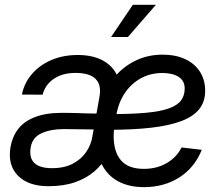

<svg xmlns="http://www.w3.org/2000/svg" viewBox="-20 -769 921 801"><path d="M182.1 7.8Q97.7 7.8 54.4 -36.6Q11.2 -81.1 23.9 -155.8Q31.2 -198.7 55.7 -230.7Q80.1 -262.7 125.7 -280.5Q171.4 -298.3 240.2 -298.3Q267.1 -298.3 290.5 -297.6Q314 -296.9 341.6 -295.9Q369.1 -294.9 407.2 -294.9L401.4 -228.5Q363.3 -228.5 322.5 -229.5Q281.7 -230.5 245.6 -230.5Q191.9 -230.5 153.3 -213.1Q114.7 -195.8 107.9 -153.3Q101.1 -110.4 123.5 -88.9Q146 -67.4 196.8 -67.4Q248.5 -67.4 283.9 -86.2Q319.3 -105 339.6 -135Q359.9 -165 365.2 -198.2L395 -365.2Q403.8 -414.6 378.9 -439.7Q354 -464.8 293.9 -464.8Q258.8 -464.8 230.7 -453.9Q202.6 -442.9 183.8 -422.6Q165 -402.3 157.7 -374L71.3 -374.5Q81.5 -423.8 113.8 -460.9Q146 -498 195.1 -518.8Q244.1 -539.6 304.2 -539.6Q365.7 -539.6 407.2 -517.6Q448.7 -495.6 467.3 -456.8Q485.8 -418 477.1 -366.2L436.5 -122.1L428.2 -121.6Q408.2 -84 374.5 -54.7Q340.8 -25.4 293.2 -8.8Q245.6 7.8 182.1 7.8ZM580.6 11.7Q517.1 11.7 471.7 -13.2Q426.3 -38.1 402.6 -87.6Q378.9 -137.2 378.9 -210.9Q378.9 -283.2 399.4 -343.3Q419.9 -403.3 457.8 -447.8Q495.6 -492.2 546.6 -516.6Q597.7 -541 658.2 -541Q711.9 -541 751.7 -522.7Q791.5 -504.4 813.7 -470.5Q835.9 -436.5 835.9 -389.6Q835.9 -345.2 811.5 -314.2Q787.1 -283.2 737.3 -264.2Q687.5 -245.1 611.6 -236.3Q535.6 -227.5 432.1 -227.5L441.4 -293Q530.8 -293 590.3 -298.6Q649.9 -304.2 685.1 -316.9Q720.2 -329.6 735.4 -350.1Q750.5 -370.6 750.5 -399.9Q750.5 -432.1 725.3 -448.2Q700.2 -464.4 657.7 -464.4Q606.9 -464.4 566.7 -441.9Q526.4 -419.4 500 -379.6Q473.6 -339.8 465.3 -288.1Q461.9 -268.1 459.2 -252.4Q456.5 -236.8 455.3 -224.6Q454.1 -212.4 454.1 -202.6Q454.1 -135.3 484.9 -99.9Q515.6 -64.5 580.1 -64.5Q635.3 -64.5 676.8 -89.4Q718.3 -114.3 737.3 -153.8L821.8 -144Q792 -69.8 728.5 -29.1Q665 11.7 580.6 11.7ZM443.4 -614.7 534.2 -749H630.4L513.7 -614.7Z"/></svg>

Font: Inter 24pt
Style: Italic
Weight: 400
Italic angle: -9.3988°
Designer: Rasmus Andersson
Foundry: rsms
Version: Version 4.001;git-66647c0bb